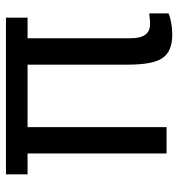

<svg xmlns="http://www.w3.org/2000/svg" viewBox="3 -580 596 642"><g transform="rotate(-90 301.0 -259.0)"><path d="M506.3 19C517.6 19 529.8 18.1 542 16.1C554.2 14.2 565.9 11.2 577.1 6.8V-58.1C572.8 -57.1 575.7 -58.1 563 -56.6C555.7 -55.7 548.3 -55.2 543 -55.2C525.4 -55.2 514.2 -60.5 506.3 -70.8C497.6 -82 494.1 -98.6 494.1 -121.1V-464.8H563V-537.1H39.1V-464.8H108.9V0H196.8V-464.8H405.8V-130.9C405.8 -70.8 413.6 -34.2 428.2 -13.2C443.4 8.3 468.8 19 506.3 19Z"/></g></svg>

Font: Hack
Style: Regular
Weight: 400
Monospace: yes
Designer: Christopher Simpkins
Foundry: Christopher Simpkins
Version: Version 2.010